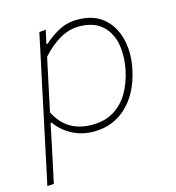

<svg xmlns="http://www.w3.org/2000/svg" viewBox="-105 -593 801 876"><g transform="rotate(-15 296.0 -155.0)"><path d="M11 194Q23 137.5 34.5 84.5Q46 31.5 58.5 -28.5L110 -271Q119.5 -315.5 132 -373.5Q144 -431 157.5 -494L188.5 -497L174.5 -433H180.5Q207.5 -458.5 248 -481.2Q288.5 -504 339.5 -504Q416 -504 462 -464.2Q508 -424.5 523.5 -360Q531.5 -327.5 531.5 -292.5Q531.5 -257.5 523.5 -220Q501 -112 437 -51.5Q373 9 281.5 9Q226 9 180 -15Q134 -39 105.5 -80H99.5L89 -28.5Q76.5 31 65.5 83.5Q54 135.5 42 192ZM281.5 -23Q342 -23 384.8 -49.2Q427.5 -75.5 454 -121Q480.5 -166.5 492.5 -224Q500 -261.5 500 -295Q500 -323 495 -348.5Q483.5 -404.5 444.8 -438.2Q406 -472 338.5 -472Q291.5 -472 247.8 -447Q204 -422 162.5 -376L109.5 -127Q138 -72.5 180.5 -47.8Q223 -23 281.5 -23Z"/></g></svg>

Font: Heraclito Thin
Style: Italic
Weight: 100
Italic angle: -12°
Designer: Kostas Bartsokas (font) & Cristiano Sobral (main changes)
Foundry: Kostas Bartsokas (font) & Cristiano Sobral (main changes)
Version: Version 1.00;July 8, 2020;FontCreator 13.0.0.2655 64-bit